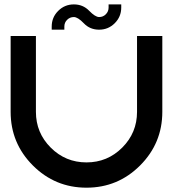

<svg xmlns="http://www.w3.org/2000/svg" viewBox="-20 -870 802 890"><path d="M29.3 -351.6V-703.1H146.5V-351.6Q146.5 -254.4 215.1 -185.8Q283.7 -117.2 380.9 -117.2Q478 -117.2 546.6 -185.8Q615.2 -254.4 615.2 -351.6V-703.1H732.4V-351.6Q732.4 -206.1 629.4 -103Q526.4 0 380.9 0Q235.4 0 132.3 -103Q29.3 -206.1 29.3 -351.6ZM278.3 -747.1V-732.4H219.7V-747.1Q219.7 -789.6 249.8 -819.6Q279.8 -849.6 322.3 -849.6Q364.7 -849.6 393.1 -820.3Q421.4 -791 439.5 -791Q458 -791 470.7 -804Q483.4 -816.9 483.4 -835V-849.6H542V-835Q542 -792.5 512 -762.5Q481.9 -732.4 439.5 -732.4Q397 -732.4 368.9 -761.7Q340.8 -791 322.3 -791Q304.2 -791 291.3 -778.3Q278.3 -765.6 278.3 -747.1Z"/></svg>

Font: Gerhaus
Style: Regular
Weight: 400
Designer: GGBotNet
Foundry: GGBotNet
Version: 1.01